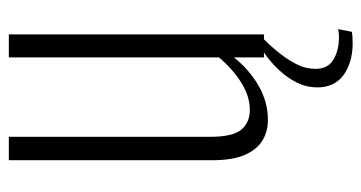

<svg xmlns="http://www.w3.org/2000/svg" viewBox="-212 -406 819 435"><g transform="rotate(-90 197.5 -188.5)"><path d="M143 9Q117 9 96.5 -3.5Q76 -16 64 -43.5Q52 -71 52 -117V-578H105V-123Q105 -70 121.5 -51Q138 -32 166 -32Q197 -32 228 -51.5Q259 -71 285 -102V-578H337V0H285V-68Q257 -33 220.5 -12Q184 9 143 9ZM317 201Q295 201 276.5 195.5Q258 190 244.5 180Q231 170 224 155Q217 140 217 121Q217 97 227.5 75.5Q238 54 256 34.5Q274 15 296 0H326Q307 19 292 38.5Q277 58 268 77Q259 96 259 117Q259 145 280 157.5Q301 170 331 170Q336 170 340.5 169.5Q345 169 349 168L343 199Q339 200 332 200.5Q325 201 317 201Z"/></g></svg>

Font: Oswald ExtraLight
Style: Regular
Weight: 250
Designer: Vernon Adams
Foundry: Vernon Adams
Version: Version 4.103;gftools[0.9.33.dev8+g029e19f]